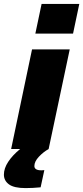

<svg xmlns="http://www.w3.org/2000/svg" viewBox="-66 -763 426 983"><path d="M147 -743H340L308 -591H115ZM98 -510H291L183 0Q156 15 133 39.5Q110 64 110 87Q110 109 146 109L161 108L142 196Q102 200 65 200Q6 200 -20 181Q-46 162 -46 131Q-46 99 -24 65.5Q-2 32 37 0H-9Z"/></svg>

Font: Saira Semi Condensed Black
Style: Italic
Weight: 900
Width: 4
Italic angle: -12°
Designer: Hector Gatti with collaboration of the Omnibus-Type team
Foundry: Omnibus-Type
Version: Version 1.001; ttfautohint (v1.8)